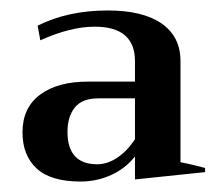

<svg xmlns="http://www.w3.org/2000/svg" viewBox="-20 -730 423 367"><path d="M23 -477Q23 -524 56.5 -549Q90 -574 148 -574H238V-613Q238 -679 161 -679Q115 -679 57 -653L52 -681Q110 -710 186 -710Q253 -710 289 -685Q325 -660 325 -613V-420Q337 -418 372 -409V-401L238 -387V-431Q220 -408 192.5 -395.5Q165 -383 134 -383Q77 -383 50 -408Q23 -433 23 -477ZM238 -464V-542H168Q137 -542 123 -524.5Q109 -507 109 -478Q109 -416 166 -416Q185 -416 204 -428.5Q223 -441 238 -464Z"/></svg>

Font: Trirong SemiBold
Style: Regular
Weight: 600
Designer: Katatrad Team
Foundry: CadsonDemak
Version: Version 1.000